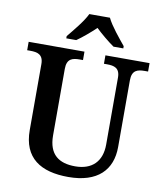

<svg xmlns="http://www.w3.org/2000/svg" viewBox="-99 -1011 935 1101"><g transform="rotate(10 368.0 -460.5)"><path d="M225 -784V-771H283C315 -793 361 -832 391 -861C421 -832 468 -793 500 -771H557V-784C526 -822 472 -886 451 -931H331C310 -886 256 -822 225 -784ZM374 10C544 10 626 -75 626 -209V-597C626 -657 659 -665 701 -665H720V-714H463V-665H481C522 -665 556 -657 556 -601V-211C556 -113 501 -57 402 -57C309 -57 247 -97 247 -210V-597C247 -657 280 -665 322 -665H341V-714H16V-665H34C75 -665 110 -657 110 -601V-217C110 -54 213 10 374 10Z"/></g></svg>

Font: Noto Serif Gurmukhi SemiBold
Style: Regular
Weight: 600
Designer: Vaibhav Singh and the Monotype Design Team
Foundry: Monotype Imaging Inc.
Version: Version 2.004